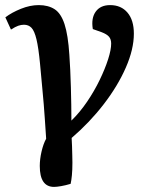

<svg xmlns="http://www.w3.org/2000/svg" viewBox="-20 -544 594 753"><path d="M192 189Q136 189 136 107Q136 80 143 50Q150 20 161 0Q158 -44 156 -75Q154 -106 151.5 -135.5Q149 -165 145.5 -202Q142 -239 137 -294Q131 -357 123 -390Q115 -423 103.5 -435Q92 -447 74 -447Q63 -447 51.5 -443Q40 -439 23 -428L1 -476Q26 -495 62 -509.5Q98 -524 132 -524Q169 -524 194 -508Q219 -492 233 -449.5Q247 -407 252 -329Q256 -273 258 -202Q260 -131 260 -71Q293 -103 321.5 -145Q350 -187 371 -230.5Q392 -274 404 -311.5Q416 -349 416 -373Q416 -390 407.5 -400Q399 -410 378 -418L344 -430Q337 -473 355.5 -498.5Q374 -524 412 -524Q455 -524 480 -494.5Q505 -465 505 -412Q505 -351 473.5 -279Q442 -207 387 -135.5Q332 -64 261 -3Q262 10 262.5 29Q263 48 263.5 66Q264 84 264 94Q264 122 262 143Q260 164 257 177Q237 183 219.5 186Q202 189 192 189Z"/></svg>

Font: Literata 12pt SemiBold
Style: Italic
Weight: 600
Italic angle: -2°
Designer: Latin by Veronika Burian and Jose Scaglione. Greek by Irene Vlachou. Cyrillic by Vera Evstafieva
Foundry: TypeTogether
Version: Version 3.002